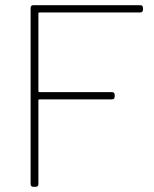

<svg xmlns="http://www.w3.org/2000/svg" viewBox="-20 -720 595 740"><path d="M531 -682V-690C531 -696 527 -700 521 -700H108C102 -700 98 -696 98 -690V-10C98 -4 102 0 108 0H118C124 0 128 -4 128 -10V-333C128 -335 130 -337 132 -337H412C418 -337 422 -341 422 -347V-355C422 -361 418 -365 412 -365H132C130 -365 128 -367 128 -369V-668C128 -670 130 -672 132 -672H521C527 -672 531 -676 531 -682Z"/></svg>

Font: Barlow Thin
Style: Regular
Weight: 250
Designer: Jeremy Tribby
Foundry: Tribby Type
Version: Version 1.422;hotconv 1.0.109;makeotfexe 2.5.65596